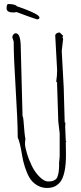

<svg xmlns="http://www.w3.org/2000/svg" viewBox="-20 -913 403 952"><path d="M63 -853Q53.2 -851.1 46.9 -851.1Q12.7 -851.1 12.7 -871.1Q12.7 -888.7 19 -893.1Q55.2 -893.1 64 -881.8Q64.9 -881.3 75.9 -877.7Q86.9 -874 94.7 -871.1Q102.5 -868.2 115.5 -863Q128.4 -857.9 137.9 -853.5Q147.5 -849.1 156.7 -844.2Q175.8 -833.5 175.8 -825.2Q175.8 -821.8 171.6 -819.3Q167.5 -816.9 164.8 -816.9Q162.1 -816.9 114.7 -833.7Q67.4 -850.6 63 -853ZM306.2 -208 307.1 -145Q307.1 -60.5 285.2 -20.5Q275.9 -3.9 258.3 7.6Q240.7 19 212.9 19Q185.1 19 161.6 4.2Q138.2 -10.7 125.5 -33.2Q112.8 -55.7 103.3 -85.4Q93.8 -115.2 89.8 -141.6Q78.6 -210.9 67.9 -231Q67.9 -310.5 57.9 -469Q47.9 -627.4 47.9 -707L41 -728Q41 -734.9 46.1 -741.5Q51.3 -748 58.1 -748Q83 -748 83 -674.8L91.8 -336.9Q95.7 -332 96.7 -313Q101.6 -243.7 106 -224.1Q104 -212.4 104 -198.7Q104 -185.1 113.5 -152.8Q123 -120.6 138.4 -89.4Q153.8 -58.1 176.8 -35.6Q199.7 -13.2 217.8 -13.2Q235.8 -13.2 244.6 -17.1Q253.4 -21 258.3 -25.6Q263.2 -30.3 266.4 -41Q269.5 -51.8 270.5 -57.4Q271.5 -63 272.5 -77.4Q273.4 -91.8 273.2 -95Q272.9 -98.1 272.9 -104L275.9 -137.2V-251L269 -311L263.2 -490.2V-502.9L258.8 -508.8Q263.2 -537.1 263.2 -565.9L253.9 -735.8Q253.9 -743.7 261 -747.8Q268.1 -752 275.9 -752L293 -735.8L290 -728L293 -720.2L286.1 -660.2L295.9 -480L300.8 -306.2L304.2 -305.2Q303.2 -298.3 303.2 -284.2L306.2 -213.9L309.1 -210.9Z"/></svg>

Font: Amatic SC
Style: Regular
Weight: 400
Version: Version 1.004